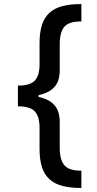

<svg xmlns="http://www.w3.org/2000/svg" viewBox="-20 -791 477 948"><path d="M68.4 -311.5V-368.2Q127.9 -368.2 151.6 -392.8Q175.3 -417.5 175.3 -474.1V-577.6Q175.3 -632.3 187.7 -669.4Q200.2 -706.5 225.6 -729Q251 -751.5 290 -761.2Q329.1 -771 381.8 -771V-685.1Q319.8 -685.5 297.4 -658.4Q274.9 -631.3 274.9 -572.3V-442.9Q274.9 -415.5 266.8 -391.8Q258.8 -368.2 236.8 -350.1Q214.8 -332 174.1 -321.8Q133.3 -311.5 68.4 -311.5ZM381.8 137.2Q329.1 137.2 290 127.4Q251 117.7 225.6 95.2Q200.2 72.8 187.7 35.6Q175.3 -1.5 175.3 -56.2V-159.2Q175.3 -216.3 151.6 -241.2Q127.9 -266.1 68.4 -266.1V-322.3Q133.3 -322.3 174.1 -312Q214.8 -301.8 236.8 -283.4Q258.8 -265.1 266.8 -241.2Q274.9 -217.3 274.9 -190.4V-62Q274.9 -2.9 297.4 24.4Q319.8 51.8 381.8 51.8ZM68.4 -265.6V-368.7H169.9V-265.6Z"/></svg>

Font: Inter 16pt Medium
Style: Regular
Weight: 500
Version: Version 4.001;git-66647c0bb